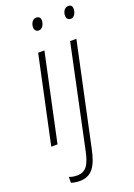

<svg xmlns="http://www.w3.org/2000/svg" viewBox="-178 -788 765 1095"><g transform="rotate(-20 205.0 -240.5)"><path d="M182 -647C203 -647 217 -672 217 -695C217 -711 209 -721 191 -721C168 -721 156 -696 156 -675C156 -657 166 -647 182 -647ZM376 -647C397 -647 410 -672 410 -695C410 -711 403 -721 386 -721C362 -721 350 -696 350 -675C350 -657 360 -647 376 -647ZM21 0H59L172 -529H134ZM106 240C181 240 213 191 234 89L366 -529H328L198 85C181 170 157 205 105 205C88 205 70 203 56 196V232C68 236 88 240 106 240Z"/></g></svg>

Font: Noto Sans SemiCondensed ExtraLight
Style: Italic
Weight: 200
Width: 4
Italic angle: -12°
Designer: Monotype Design Team
Foundry: Monotype Imaging Inc.
Version: Version 2.013